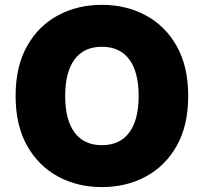

<svg xmlns="http://www.w3.org/2000/svg" viewBox="-20 -757 835 787"><path d="M751.4 -363.6Q751.4 -242.2 704.2 -158.9Q657 -75.6 576.7 -32.8Q496.4 9.9 397.7 9.9Q298.3 9.9 218.2 -33.2Q138.1 -76.3 91.1 -159.6Q44 -242.9 44 -363.6Q44 -485.1 91.1 -568.4Q138.1 -651.6 218.2 -694.4Q298.3 -737.2 397.7 -737.2Q496.4 -737.2 576.7 -694.4Q657 -651.6 704.2 -568.4Q751.4 -485.1 751.4 -363.6ZM548.3 -363.6Q548.3 -461.6 509.8 -513.5Q471.2 -565.3 397.7 -565.3Q324.2 -565.3 285.7 -513.5Q247.2 -461.6 247.2 -363.6Q247.2 -265.6 285.7 -213.8Q324.2 -161.9 397.7 -161.9Q471.2 -161.9 509.8 -213.8Q548.3 -265.6 548.3 -363.6Z"/></svg>

Font: Inter UI Black
Style: Regular
Weight: 900
Designer: Rasmus Andersson
Foundry: rsms
Version: 3.2;8d6f07862